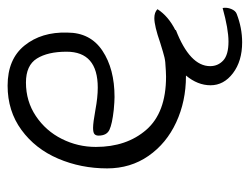

<svg xmlns="http://www.w3.org/2000/svg" viewBox="-94 -402 641 492"><g transform="rotate(-90 226.0 -156.5)"><path d="M436 130Q400 144 363 144Q315 144 284 120.5Q253 97 253 63Q253 30 278 0H276Q212 0 158 -25Q104 -50 72 -96Q40 -142 40 -202Q40 -269 65 -327.5Q90 -386 138.5 -421.5Q187 -457 252 -457Q320 -457 355 -413.5Q390 -370 388 -304Q388 -245 341.5 -214Q295 -183 223 -183Q212 -183 190 -185Q154 -189 139 -196Q124 -203 124 -224Q124 -231 128 -234.5Q132 -238 144 -238Q157 -238 190 -232Q222 -226 247 -226Q339 -226 339 -306Q339 -354 321.5 -382Q304 -410 260 -410Q212 -410 174 -384.5Q136 -359 115.5 -318Q95 -277 95 -231Q95 -152 139 -101.5Q183 -51 275 -51Q286 -51 312 -53Q323 -54 339 -59Q355 -64 362 -66Q405 -81 425 -81Q440 -81 448 -73Q430 -45 394 -27L395 -26Q302 10 302 62Q302 82 316.5 95.5Q331 109 365 109Q397 109 451 94Q453 105 448.5 116Q444 127 436 130Z"/></g></svg>

Font: Indie Flower
Style: Regular
Weight: 400
Designer: Kimberly Geswein
Foundry: Kimberly Geswein
Version: Version 2.000